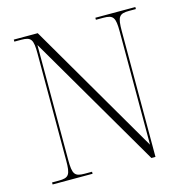

<svg xmlns="http://www.w3.org/2000/svg" viewBox="-105 -814 887 914"><g transform="rotate(-15 338.0 -357.0)"><path d="M43 0H240V-10H204C154 -10 145 -23 145 -95V-660L530 0H550V-619C550 -691 559 -704 609 -704H642V-714H445V-704H481C531 -704 540 -691 540 -619V-63L161 -714H43V-704H76C126 -704 135 -691 135 -620V-95C135 -23 126 -10 76 -10H43Z"/></g></svg>

Font: Noto Serif Display SemiCondensed ExtraLight
Style: Regular
Weight: 200
Width: 4
Designer: Monotype Design Team
Foundry: Monotype Imaging Inc.
Version: Version 2.009